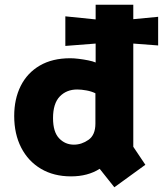

<svg xmlns="http://www.w3.org/2000/svg" viewBox="-20 -740 688 811"><path d="M463 51 401 -27Q351 5 280 5Q207 5 153 -27Q99 -59 69.5 -116.5Q40 -174 40 -250Q40 -322 67.5 -377Q95 -432 148 -463Q201 -494 277 -494Q292 -494 312.5 -491.5Q333 -489 353 -485Q373 -481 384 -476V-556L256 -546V-671L384 -658V-720H543V-659L648 -669V-548L543 -556V-120L594 -44ZM292 -129Q325 -129 354 -149.5Q383 -170 383 -218V-346Q367 -354 345.5 -358Q324 -362 306 -362Q261 -362 232.5 -332.5Q204 -303 204 -241Q204 -183 229.5 -156Q255 -129 292 -129Z"/></svg>

Font: Braah One
Style: Regular
Weight: 400
Designer: Ashish Kumar
Foundry: Ashish Kumar
Version: Version 1.001; ttfautohint (v1.8.4.7-5d5b);gftools[0.9.29]